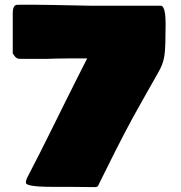

<svg xmlns="http://www.w3.org/2000/svg" viewBox="-20 -766 754 801"><path d="M33.2 -707V-543C45.9 -522.5 52.7 -520.5 65.4 -520.5H177.7C233.4 -522.5 287.1 -522.5 343.8 -522.5L302.7 -441.4C232.1 -301.8 164.1 -159.4 91.8 -21.5C88.9 -14.6 87.9 -8.8 87.9 -3.9C87.9 11.7 154.3 13.7 210.9 13.7H283.2C314.5 13.7 345.7 14.6 377 14.6C387.7 14.6 389.6 9.8 392.6 2C438.7 -91.6 485.1 -184.8 534.2 -275.4C568.7 -337.6 603.6 -399.3 638.7 -460.9C669.9 -515.6 669.9 -537.1 670.9 -665C670.9 -699.2 668 -742.2 650.4 -742.2H352.5C252.9 -744.1 153.3 -747.1 52.7 -746.1C34.2 -746.1 33.2 -722.7 33.2 -707Z"/></svg>

Font: Bowlby One SC
Style: Regular
Weight: 400
Width: 1
Version: Version 1.2